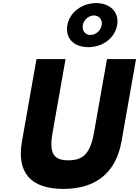

<svg xmlns="http://www.w3.org/2000/svg" viewBox="-20 -1207 900 1242"><path d="M860 -825H672L587.9 -348C563.5 -210 514.5 -170 422.5 -170C330.5 -170 295.5 -210 319.9 -348L404 -825H216L122.2 -293C86.2 -89 179.9 15 389.9 15C599.9 15 730.2 -89 766.2 -293ZM515.8 -1045C521.8 -1079 554.7 -1107 587.7 -1107C621.7 -1107 643.8 -1079 637.8 -1045C631.6 -1010 600.5 -981 565.5 -981C529.5 -981 509.6 -1010 515.8 -1045ZM415.8 -1045C401 -961 455.5 -902 551.5 -902C645.5 -902 723 -961 737.8 -1045C752.4 -1128 692.8 -1187 601.8 -1187C511.8 -1187 430.4 -1128 415.8 -1045Z"/></svg>

Font: Hussar Wysoki
Style: Obl
Weight: 700
Foundry: Cannot Into Space Fonts
Version: Version 0.92